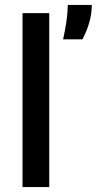

<svg xmlns="http://www.w3.org/2000/svg" viewBox="-20 -756 391 776"><path d="M71 0V-703H179V0ZM235 -597Q243 -633 247 -659.5Q251 -686 252.5 -705Q254 -724 254 -736H351Q351 -700 340.5 -664Q330 -628 313 -597Z"/></svg>

Font: Bricolage Grotesque 24pt Medium
Style: Regular
Weight: 500
Designer: Mathieu Triay
Foundry: Atelier Triay
Version: Version 1.001;gftools[0.9.33.dev8+g029e19f]